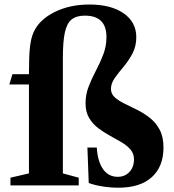

<svg xmlns="http://www.w3.org/2000/svg" viewBox="-20 -842 788 872"><path d="M22.5 -458.5 36.5 -505H111.5V-510.5Q111.5 -589.5 116.2 -629.8Q121 -670 132.5 -695.5Q158.5 -753 227.8 -787.2Q297 -821.5 386 -821.5Q484 -821.5 541.5 -781.5Q599 -741.5 599 -673Q599 -632 581.8 -599.2Q564.5 -566.5 541.5 -539.2Q518.5 -512 501.2 -487.5Q484 -463 484 -438.5Q484 -415.5 501.2 -400Q518.5 -384.5 545.8 -371.2Q573 -358 603.2 -343Q633.5 -328 660.8 -306.5Q688 -285 705.2 -252.8Q722.5 -220.5 722.5 -172Q722.5 -85.5 669.5 -37.5Q616.5 10.5 518 10.5Q483 10.5 446.2 4.8Q409.5 -1 383 -11L377 -172H419.5Q423.5 -108.5 448 -73.8Q472.5 -39 514.5 -39Q547.5 -39 568 -61.2Q588.5 -83.5 588.5 -118.5Q588.5 -144.5 572.5 -163Q556.5 -181.5 531.5 -196.2Q506.5 -211 478.5 -226.2Q450.5 -241.5 425.5 -260.5Q400.5 -279.5 384.5 -306.8Q368.5 -334 368.5 -373Q368.5 -413 382.8 -449.5Q397 -486 416 -521.8Q435 -557.5 449.2 -595Q463.5 -632.5 463.5 -674Q463.5 -771 365 -771Q327 -771 305.2 -753.5Q283.5 -736 274.5 -694.2Q265.5 -652.5 265.5 -579V-54.5L337.5 -35V0H27.5V-35L111.5 -54.5V-458.5Z"/></svg>

Font: Libre Caslon Text
Style: Bold
Weight: 700
Designer: Pablo Impallari, Rodrigo Fuenzalida, Katja Schimmel
Foundry: Pablo Impallari, Rodrigo Fuenzalida
Version: Version 2.000